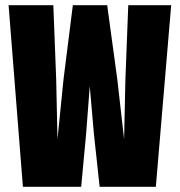

<svg xmlns="http://www.w3.org/2000/svg" viewBox="-20 -718 690 738"><path d="M68 0 13 -698H185L196 -412L201 -183L224 -412L260 -698H392L431 -412L457 -183L462 -412L473 -698H638L579 0H363L341 -203L325 -387L311 -203L292 0Z"/></svg>

Font: Azeret Mono ExtraBold
Style: Regular
Weight: 800
Designer: Martin Vácha
Foundry: Displaay
Version: Version 1.002